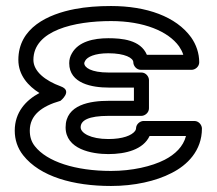

<svg xmlns="http://www.w3.org/2000/svg" viewBox="-20 -583 720 638"><path d="M477 -131H598C589 -96 562 -70 527 -52C484 -30 419 -15 349 -15C230 -15 136 -46 96 -97C84 -112 79 -129 79 -149C79 -200 118 -230 181 -248C181 -248 223 -281 182 -296C130 -315 91 -346 91 -384C91 -482 227 -513 349 -513C458 -513 539 -479 575 -429C581 -420 586 -411 589 -401H468C447 -451 384 -456 340 -456C291 -456 241 -445 219 -406C213 -396 210 -385 210 -373C210 -305 287 -292 341 -292H425V-248H341C281 -248 198 -236 198 -160C198 -87 285 -71 340 -71C398 -71 456 -86 477 -131ZM341 -198H450C461 -198 475 -208 475 -223V-317C475 -328 465 -342 450 -342H341C282 -342 260 -359 260 -373C260 -375 261 -377 263 -381C270 -394 295 -406 340 -406C396 -406 423 -390 423 -376C423 -365 433 -351 448 -351H617C628 -351 642 -361 642 -376C642 -406 632 -435 615 -459C565 -528 467 -563 349 -563C305 -563 266 -560 229 -553C140 -536 41 -491 41 -384C41 -333 74 -297 111 -274C66 -250 29 -210 29 -149C29 -119 38 -91 57 -67C113 4 224 35 349 35C426 35 498 19 550 -8C602 -34 651 -82 651 -156C651 -167 641 -181 626 -181H457C446 -181 432 -171 432 -156C432 -154 431 -151 429 -148C418 -133 388 -121 340 -121C281 -121 248 -141 248 -160C248 -183 274 -198 341 -198Z"/></svg>

Font: Asimov
Style: XWidOu
Weight: 500
Designer: Google
Version: Version 2.000980; 2014